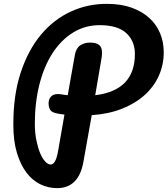

<svg xmlns="http://www.w3.org/2000/svg" viewBox="-20 -866 866 992"><path d="M826 -596Q826 -532 801 -475.5Q776 -419 728 -375.5Q680 -332 611 -304.5Q542 -277 454 -271L411 -30Q387 106 275 106Q229 106 188 86Q147 66 116.5 25.5Q86 -15 67.5 -76Q49 -137 49 -219Q48 -372 86.5 -489.5Q125 -607 191.5 -686.5Q258 -766 346.5 -806.5Q435 -847 534 -846Q605 -846 659.5 -826.5Q714 -807 751 -773.5Q788 -740 807 -694.5Q826 -649 826 -596ZM472 -374Q677 -399 677 -587Q677 -653 633.5 -694Q590 -735 499 -736Q422 -737 359.5 -699Q297 -661 252.5 -593Q208 -525 184 -431Q160 -337 160 -227Q160 -180 168 -141Q176 -102 187.5 -74.5Q199 -47 213.5 -31.5Q228 -16 242 -16Q268 -16 280 -85L313 -274Q296 -276 287.5 -277.5Q279 -279 278 -279H279Q249 -284 240 -297.5Q231 -311 231 -332Q231 -354 243.5 -367Q256 -380 278 -380Q290 -380 293 -379Q305 -377 314 -376Q323 -375 330 -374Q337 -413 346 -465Q355 -517 367 -583Q373 -617 394.5 -631.5Q416 -646 445 -646Q478 -646 492.5 -633.5Q507 -621 507 -594Q507 -586 506.5 -579.5Q506 -573 505 -568Z"/></svg>

Font: Lebkuchenwelt
Style: Regular
Weight: 400
Designer: Vernon Adams
Foundry: Gereon Berster
Version: Version 1.000;PS 001.001;hotconv 1.0.56 